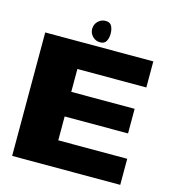

<svg xmlns="http://www.w3.org/2000/svg" viewBox="-118 -915 921 1014"><g transform="rotate(15 342.0 -408.0)"><path d="M41.5 0H632.5V-142.5H255.5V-273H602V-407.5H255.5V-532.5H632.5V-675H41.5ZM334.5 -699.5Q358.5 -699.5 367.8 -716.8Q377 -734 377 -758Q377 -782 368 -799.2Q359 -816.5 334.5 -816.5Q310 -816.5 293 -799.2Q276 -782 276 -758Q276 -734 293 -716.8Q310 -699.5 334.5 -699.5Z"/></g></svg>

Font: Anybody SemiExpanded ExtraBold
Style: Regular
Weight: 800
Width: 6
Version: Version 1.113;gftools[0.9.25]